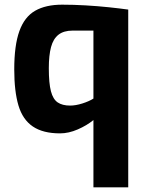

<svg xmlns="http://www.w3.org/2000/svg" viewBox="-20 -565 623 822"><path d="M380 237V-51Q352 -28 313 -11Q274 6 237 6Q164 6 120.5 -23.5Q77 -53 59 -113.5Q41 -174 41 -268Q41 -371 63 -432Q85 -493 130.5 -519Q176 -545 246 -545Q294 -545 346 -542Q398 -539 445.5 -534Q493 -529 529 -524V237ZM280 -113Q304 -113 332.5 -122Q361 -131 380 -143V-434H291Q253 -434 230.5 -416.5Q208 -399 198.5 -363.5Q189 -328 189 -273Q189 -209 198 -174.5Q207 -140 227 -126.5Q247 -113 280 -113Z"/></svg>

Font: Exo Thin
Style: Bold
Weight: 700
Version: Version 2.000